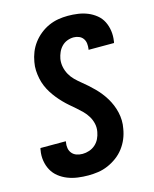

<svg xmlns="http://www.w3.org/2000/svg" viewBox="-113 -819 726 904"><g transform="rotate(-15 250.0 -367.5)"><path d="M205 8Q179 8 153.5 4.5Q128 1 105 -8Q82 -17 63 -32Q44 -47 32.5 -68Q21 -89 17 -114.5Q13 -140 18 -166Q18 -168 18.5 -170.5Q19 -173 20 -175H144Q143 -174 143 -173Q143 -172 143 -171Q140 -156 142.5 -141.5Q145 -127 154 -116.5Q163 -106 176.5 -101.5Q190 -97 205 -97Q221 -97 237.5 -102.5Q254 -108 267 -119.5Q280 -131 287.5 -146.5Q295 -162 298 -179Q302 -200 297.5 -219.5Q293 -239 283 -255.5Q273 -272 259.5 -285.5Q246 -299 231.5 -311.5Q217 -324 203 -336Q189 -348 175.5 -362Q162 -376 150 -391Q138 -406 128 -422Q118 -438 110.5 -456Q103 -474 99 -493.5Q95 -513 94 -533Q93 -553 97 -574Q101 -598 110 -620.5Q119 -643 134 -663Q149 -683 169 -699Q189 -715 211.5 -725Q234 -735 257.5 -739Q281 -743 305 -743Q330 -743 354.5 -739.5Q379 -736 401 -727Q423 -718 441.5 -703Q460 -688 470.5 -667Q481 -646 484.5 -621.5Q488 -597 484 -572Q484 -569 483.5 -567Q483 -565 482 -563H358Q358 -563 358.5 -564Q359 -565 359 -566Q361 -580 359.5 -593.5Q358 -607 350.5 -617.5Q343 -628 330.5 -633Q318 -638 305 -638Q289 -638 273.5 -632Q258 -626 246.5 -614Q235 -602 228.5 -587Q222 -572 219 -556Q216 -536 220 -516.5Q224 -497 233.5 -480Q243 -463 256.5 -449.5Q270 -436 285 -424Q300 -412 314 -399.5Q328 -387 341.5 -373.5Q355 -360 367 -345Q379 -330 389 -313.5Q399 -297 406.5 -279Q414 -261 418.5 -241.5Q423 -222 423.5 -202Q424 -182 420 -162Q416 -137 406.5 -114Q397 -91 381.5 -70.5Q366 -50 345 -34.5Q324 -19 300.5 -9Q277 1 253 4.5Q229 8 205 8Z"/></g></svg>

Font: iosevka_custom_sans_ss08 XBd
Style: Italic
Weight: 800
Italic angle: -10°
Designer: Belleve Invis
Foundry: Belleve Invis
Version: Version 10.3.0; ttfautohint (v1.8.3)